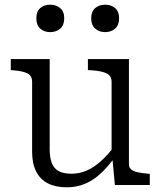

<svg xmlns="http://www.w3.org/2000/svg" viewBox="-20 -789 686 819"><path d="M192 -537V-152Q192 -117 201 -93.5Q210 -70 230.5 -59Q251 -48 286 -48Q319 -48 350 -61.5Q381 -75 411 -102Q441 -129 470 -168L471 -120Q441 -78 409 -48.5Q377 -19 341.5 -4.5Q306 10 265 10Q218 10 185 -6.5Q152 -23 134.5 -57Q117 -91 117 -141V-440Q117 -466 97 -476Q77 -486 38 -489L26 -490V-537ZM530 -537V-88Q530 -74 540 -66Q550 -58 568.5 -54Q587 -50 612 -48L619 -47V0H470L459 -119L456 -125V-440Q456 -466 435 -476Q414 -486 374 -489L355 -490V-537ZM254 -711Q254 -682 237 -667Q220 -652 194 -652Q168 -652 151.5 -667Q135 -682 135 -711Q135 -740 151.5 -754.5Q168 -769 194 -769Q219 -769 236.5 -754.5Q254 -740 254 -711ZM488 -711Q488 -682 471 -667Q454 -652 428 -652Q403 -652 386 -667Q369 -682 369 -711Q369 -740 386 -754.5Q403 -769 428 -769Q454 -769 471 -754.5Q488 -740 488 -711Z"/></svg>

Font: Roboto Serif Light
Style: Regular
Weight: 300
Designer: Greg Gazdowicz
Foundry: Commercial Type
Version: Version 1.008